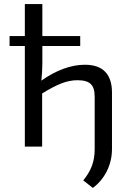

<svg xmlns="http://www.w3.org/2000/svg" viewBox="-20 -720 625 943"><path d="M188 -494H374V-543H188V-700H102V-543H27V-494H102V0H187V-261C259 -305 307 -326 360 -326C422 -326 445 -303 445 -245V12C445 75 427 119 389 166L436 203C494 160 530 90 530 12V-268C529 -356 485 -402 397 -402C328 -402 256 -375 183 -324C186 -349 188 -379 188 -410Z"/></svg>

Font: SnT
Style: Regular
Weight: 400
Designer: Natanael Gama
Version: Version 1.001;PS 001.001;hotconv 1.0.70;makeotf.lib2.5.58329